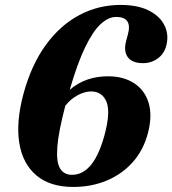

<svg xmlns="http://www.w3.org/2000/svg" viewBox="-20 -730 682 760"><path d="M457 -710.5Q523 -710.5 566 -689.8Q609 -669 628 -635.2Q647 -601.5 641 -563.5Q635.5 -523.5 608.5 -501.8Q581.5 -480 546.5 -480Q502.5 -480 485.5 -504.2Q468.5 -528.5 479.5 -568.5L486 -593Q505.5 -662.5 440 -663Q409.5 -663 379 -635.2Q348.5 -607.5 317.8 -544.5Q287 -481.5 256 -374.5Q318 -428 407.5 -428Q469.5 -428 511.5 -400.2Q553.5 -372.5 568.5 -322.2Q583.5 -272 565.5 -203Q548 -136 505.8 -88.5Q463.5 -41 403 -15.5Q342.5 10 270 10Q178 10 123.8 -36Q69.5 -82 56.2 -164.8Q43 -247.5 73 -359Q104 -473 161 -551.5Q218 -630 293.8 -670.2Q369.5 -710.5 457 -710.5ZM341 -368Q315 -368 287.2 -353Q259.5 -338 238.5 -311.5Q211 -206.5 206.8 -147Q202.5 -87.5 218 -62.8Q233.5 -38 265 -38Q353 -38 395.5 -202Q418 -289.5 400.8 -328.8Q383.5 -368 341 -368Z"/></svg>

Font: Fraunces 144pt Soft
Style: Bold Italic
Weight: 700
Italic angle: -16°
Version: Version 1.000;[b76b70a41]